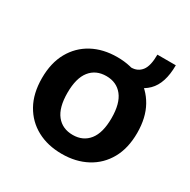

<svg xmlns="http://www.w3.org/2000/svg" viewBox="-143 -748 885 894"><g transform="rotate(30 299.5 -301.5)"><path d="M300 -510Q375 -510 433 -479Q491 -448 523.5 -390Q556 -332 556 -250Q556 -168 523.5 -110Q491 -52 433 -21Q375 10 300 10Q224 10 166.5 -21Q109 -52 76.5 -110Q44 -168 44 -250Q44 -332 76.5 -390Q109 -448 166.5 -479Q224 -510 300 -510ZM300 -408Q244 -408 212.5 -368.5Q181 -329 181 -250Q181 -171 212.5 -131.5Q244 -92 300 -92Q355 -92 386.5 -131.5Q418 -171 418 -250Q418 -329 386.5 -368.5Q355 -408 300 -408ZM379 -422V-500Q414 -500 434.5 -526Q455 -552 455 -613H554Q554 -515 507 -468.5Q460 -422 379 -422Z"/></g></svg>

Font: Work Sans SemiBold
Style: Regular
Weight: 600
Designer: Wei Huang
Foundry: Wei Huang
Version: Version 2.010; ttfautohint (v1.8.3)